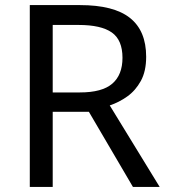

<svg xmlns="http://www.w3.org/2000/svg" viewBox="-20 -734 662 754"><path d="M294 -714Q427 -714 490.5 -663.5Q554 -613 554 -511Q554 -454 533 -416Q512 -378 479.5 -355Q447 -332 411 -320L607 0H502L329 -295H187V0H97V-714ZM289 -636H187V-371H294Q381 -371 421 -405.5Q461 -440 461 -507Q461 -577 419 -606.5Q377 -636 289 -636Z"/></svg>

Font: Apis
Style: Regular
Weight: 400
Designer: Monotype Design Team
Foundry: Monotype Imaging Inc.
Version: Version 2.000; build 0001